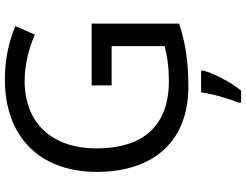

<svg xmlns="http://www.w3.org/2000/svg" viewBox="-128 -636 985 768"><g transform="rotate(-90 364.0 -251.5)"><path d="M407 -377V-297H564V-85C528 -76 487 -68 424 -68C232 -68 155 -186 155 -357C155 -535 255 -645 426 -645C494 -645 559 -626 610 -604L644 -682C583 -708 511 -724 431 -724C197 -724 61 -580 61 -357C61 -131 181 10 403 10C503 10 577 -2 654 -27V-377ZM466 70V61H379C374 104 353 176 338 209V221H386C422 178 457 106 466 70Z"/></g></svg>

Font: Noto Sans Arabic UI
Style: Regular
Weight: 400
Designer: Monotype Design Team, Nadine Chahine and Nizar Qandah
Foundry: Monotype Imaging Inc.
Version: Version 2.010